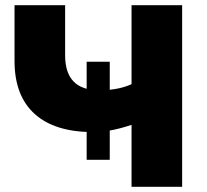

<svg xmlns="http://www.w3.org/2000/svg" viewBox="-20 -720 797 740"><path d="M314 -104V-482H403V-104ZM513 -248Q465 -230 421.5 -220.5Q378 -211 338 -211Q191 -211 113.5 -281Q36 -351 36 -485V-700H231V-507Q231 -439 264 -405.5Q297 -372 363 -372Q405 -372 442 -380.5Q479 -389 509 -407ZM487 0V-700H682V0Z"/></svg>

Font: MOST Montserrat ExtraBold
Style: Regular
Weight: 800
Designer: Julieta Ulanovsky
Foundry: Julieta Ulanovsky
Version: Version 8.000;March 11, 2024;FontCreator 15.0.0.2926 64-bit